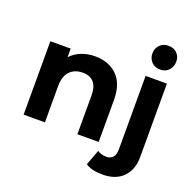

<svg xmlns="http://www.w3.org/2000/svg" viewBox="-165 -953 1327 1322"><g transform="rotate(20 499.0 -292.5)"><path d="M622 -308V0H466V-284Q466 -348 438 -379.5Q410 -411 357 -411Q298 -411 263 -374.5Q228 -338 228 -266V0H72V-538H221V-475Q252 -509 298 -527.5Q344 -546 399 -546Q499 -546 560.5 -486Q622 -426 622 -308ZM598 172 640 59Q667 78 706 78Q736 78 753 58.5Q770 39 770 0V-538H926V-1Q926 93 872.5 147.5Q819 202 723 202Q641 202 598 172ZM761 -700Q761 -737 785 -762Q809 -787 848 -787Q887 -787 911 -763Q935 -739 935 -703Q935 -664 911 -638.5Q887 -613 848 -613Q809 -613 785 -638Q761 -663 761 -700Z"/></g></svg>

Font: Idrija
Style: Bold
Weight: 700
Designer: Julieta Ulanovsky
Foundry: Julieta Ulanovsky
Version: Version 7.200